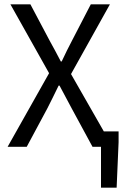

<svg xmlns="http://www.w3.org/2000/svg" viewBox="-20 -676 591 884"><path d="M445 188H517L526 -21V-71H458L307 -335L486 -656H398L311 -488C295 -458 282 -431 264 -393H260C240 -431 226 -458 209 -488L120 -656H28L206 -339L15 0H103L198 -177C214 -209 231 -242 250 -282H254C275 -242 293 -209 310 -177L406 0H445Z"/></svg>

Font: Giro Sans Regular
Style: Regular
Weight: 400
Designer: Paul D. Hunt
Foundry: Adobe Systems Incorporated
Version: Version 1.000;PS 1.0;hotconv 1.0.88;makeotf.lib2.5.647800